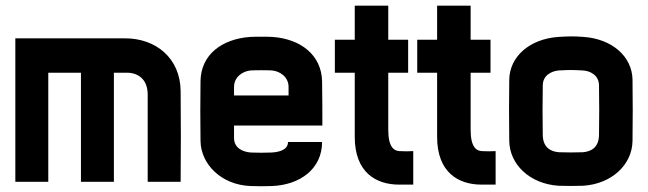

<svg xmlns="http://www.w3.org/2000/svg" viewBox="-20 -640 2280 676"><path d="M34 0H150V-384H265V0H381V-384H427C465 -384 500 -362 500 -307V0H616C617 -83 617 -236 616 -319C615 -436 528 -505 421 -505H34Z M1114 -140H994C994 -114 967 -105 937 -103C919 -102 881 -102 863 -103C836 -105 804 -118 804 -154V-198H1115C1115 -211 1115 -325 1114 -354C1112 -446 1039 -503 939 -510C925 -511 876 -511 861 -510C762 -503 687 -448 686 -354C685 -274 685 -224 686 -144C687 -62 759 11 862 15C887 16 913 16 938 15C1036 11 1114 -45 1114 -140ZM804 -304V-334C804 -370 836 -390 863 -392C878 -393 923 -393 937 -392C964 -390 996 -370 996 -334V-304Z M1385 10H1435V-108C1419 -107 1405 -107 1386 -108C1368 -109 1347 -121 1347 -183V-384H1417V-500H1347V-620H1229V-500H1159V-384H1229V-158C1229 -33 1304 10 1385 10Z M1675 10H1725V-108C1709 -107 1695 -107 1676 -108C1658 -109 1637 -121 1637 -183V-384H1707V-500H1637V-620H1519V-500H1449V-384H1519V-158C1519 -33 1594 10 1675 10Z M2031 -392C2058 -391 2089 -375 2089 -339C2090 -259 2090 -244 2089 -164C2088 -118 2058 -106 2032 -104C2014 -103 1966 -103 1948 -104C1922 -106 1892 -118 1891 -164C1890 -240 1890 -263 1891 -339C1891 -375 1922 -390 1948 -392C1987 -394 1994 -394 2031 -392ZM1773 -144C1774 -62 1844 7 1946 14C1964 15 2016 15 2034 14C2136 7 2206 -62 2207 -144C2208 -224 2208 -279 2207 -359C2206 -441 2135 -503 2035 -510C1996 -513 1981 -512 1946 -510C1845 -503 1774 -441 1773 -359C1772 -283 1772 -230 1773 -144Z"/></svg>

Font: Fervojo
Style: Bold
Weight: 700
Designer: kohakuno
Version: ver.1.0